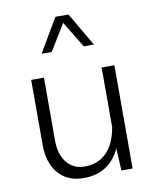

<svg xmlns="http://www.w3.org/2000/svg" viewBox="-86 -839 745 911"><g transform="rotate(-10 286.0 -383.5)"><path d="M78.6 -185.5C78.6 -127 93.3 -80.6 122.1 -46.9C150.9 -12.7 191.9 4.4 244.1 4.4C326.2 4.4 384.8 -32.7 419.9 -106.4L425.8 0H479.5V-497.6H418V-209.5C400.4 -106.4 344.7 -48.8 259.3 -48.8C221.7 -48.8 192.9 -62 171.9 -88.4C150.9 -114.3 140.1 -149.4 140.1 -193.8V-497.6H78.6ZM306.6 -772.5H243.7L148.9 -611.3H197.8L274.9 -737.8L352.1 -611.3H400.9Z"/></g></svg>

Font: Estedad Light
Style: Regular
Weight: 300
Designer: Amin Abedi
Version: Version 7.3